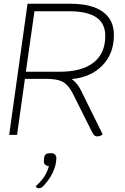

<svg xmlns="http://www.w3.org/2000/svg" viewBox="-20 -720 669 1025"><path d="M413 -236 528 -3Q517 8 499 8Q489 8 483 2Q477 -4 468 -22L371 -216Q354 -250 336 -267.5Q318 -285 292 -292Q266 -299 222 -299H113L71 0H29L127 -700H354Q469 -700 528.5 -657.5Q588 -615 588 -533Q588 -433 526 -370Q464 -307 363 -298Q395 -274 413 -236ZM298 -337Q417 -337 479.5 -386Q542 -435 542 -528Q542 -595 494 -627.5Q446 -660 348 -660H164L118 -337ZM281 126 279 146Q271 198 232 249Q215 271 206 278Q197 285 187 285Q178 285 170 275Q199 249 216 223.5Q233 198 241 166H239Q228 166 221 159Q214 152 214 141Q214 130 216 120Q218 108 225.5 103Q233 98 247 98H255Q267 98 274 105.5Q281 113 281 126Z"/></svg>

Font: Krub ExtraLight
Style: Italic
Weight: 275
Italic angle: -8°
Designer: Ekaluck Peanpanawate
Foundry: Cadson Demak Co.,Ltd.
Version: Version 1.000; ttfautohint (v1.6)